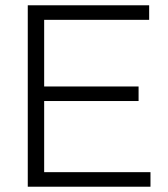

<svg xmlns="http://www.w3.org/2000/svg" viewBox="-20 -706 636 726"><path d="M85 0V-686H544V-631H147V-379H504V-324H147V-55H549V0Z"/></svg>

Font: Archivo SemiCondensed ExtraLight
Style: Regular
Weight: 250
Width: 4
Designer: Hector Gatti
Foundry: Omnibus-Type
Version: Version 2.001